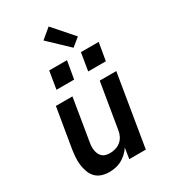

<svg xmlns="http://www.w3.org/2000/svg" viewBox="-233 -1086 1066 1206"><g transform="rotate(-30 300.0 -483.5)"><path d="M195 8Q167 8 141 -0.5Q115 -9 97.5 -27.5Q80 -46 71 -71Q62 -96 58.5 -123Q55 -150 57 -177.5Q59 -205 63 -233L111 -520H231L181 -217Q178 -202 177.5 -187Q177 -172 179.5 -157.5Q182 -143 188 -130.5Q194 -118 204.5 -109Q215 -100 229.5 -96.5Q244 -93 259 -93Q278 -93 298.5 -99Q319 -105 335.5 -118.5Q352 -132 361.5 -151Q371 -170 374 -190L429 -520H549L463 0H343L355 -77Q342 -57 323.5 -40Q305 -23 284 -12Q263 -1 240 3.5Q217 8 195 8ZM523 -606H395L416 -734H545ZM165 -606 186 -734H315L293 -606ZM390 -781 249 -915 321 -975 449 -829Z"/></g></svg>

Font: Iosevka SS04 Extended Oblique
Style: Bold
Weight: 700
Width: 7
Italic angle: -9°
Monospace: yes
Designer: Belleve Invis
Foundry: Belleve Invis
Version: Version 19.0.0; ttfautohint (v1.8.4)